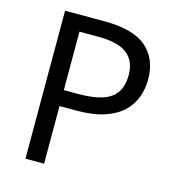

<svg xmlns="http://www.w3.org/2000/svg" viewBox="-107 -805 818 895"><g transform="rotate(15 302.5 -357.0)"><path d="M286 -714Q426 -714 490 -659Q554 -604 554 -504Q554 -460 539.5 -419.5Q525 -379 492 -347Q459 -315 404 -296.5Q349 -278 269 -278H187V0H97V-714ZM278 -637H187V-355H259Q327 -355 372 -369.5Q417 -384 439 -416Q461 -448 461 -500Q461 -569 417 -603Q373 -637 278 -637Z"/></g></svg>

Font: utamil85
Style: Book
Weight: 400
Designer: Jelle Bosma - Monotype Design Team
Foundry: Monotype Imaging Inc.
Version: Version 2.003